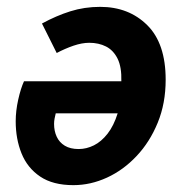

<svg xmlns="http://www.w3.org/2000/svg" viewBox="-20 -528 536 560"><path d="M194 12Q134.2 12 97.1 -13.1Q59.9 -38.2 42.8 -80.6Q25.8 -122.9 25.8 -174Q25.8 -204.7 33.1 -237.3Q40.4 -270 50 -291H333.9Q335.1 -332.4 322.9 -357Q310.6 -381.6 289.2 -392.4Q267.8 -403.2 240.4 -403.2Q219.3 -403.2 194.5 -394.8Q169.7 -386.3 145.4 -373.4L102.4 -459.4Q143.8 -482 185 -495Q226.2 -508 272.2 -508Q355.6 -508 409.4 -454.7Q463.2 -401.4 463.2 -295.6Q463.2 -226.6 440.1 -170.3Q417.1 -114 378.5 -73Q340 -32 292.1 -10Q244.2 12 194 12ZM209.4 -93.3Q232.2 -93.3 253.9 -104.1Q275.6 -114.9 293.7 -138Q311.8 -161.1 323.2 -197.5H142.6Q140.7 -190.2 139.2 -182.2Q137.7 -174.2 137.7 -166.5Q137.7 -145.8 145.4 -129.3Q153 -112.7 169 -103Q185 -93.3 209.4 -93.3Z"/></svg>

Font: Source Sans Variable
Style: Italic
Weight: 200
Italic angle: -11°
Designer: Paul D. Hunt
Foundry: Adobe Systems Incorporated
Version: Version 3.006;hotconv 1.0.111;makeotfexe 2.5.65597